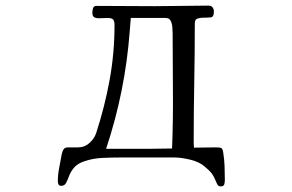

<svg xmlns="http://www.w3.org/2000/svg" viewBox="-20 -562 1040 684"><path d="M595 -442Q595 -451 594 -464.5Q593 -478 588 -488Q583 -498 570 -498H446Q445 -486 444 -474Q443 -462 442 -449Q426 -236 358 -32H519Q538 -32 556.5 -32.5Q575 -33 593 -33Q597 -135 596 -237.5Q595 -340 595 -442ZM781 79Q781 87 779 94.5Q777 102 766 102Q759 102 756 97.5Q753 93 751 88Q743 68 735 57Q727 46 710 32Q691 15 658.5 7Q626 -1 601 -1H411Q380 -1 346 0.5Q312 2 282 12Q257 20 244.5 34.5Q232 49 226.5 64Q221 79 215.5 89.5Q210 100 198 100Q191 100 188.5 95Q186 90 186 84Q186 61 191 35Q196 9 200 -13Q202 -23 206.5 -30Q211 -37 223 -37H259Q281 -37 298 -52Q315 -67 322 -86Q353 -181 370.5 -277Q388 -373 388 -473Q388 -488 382.5 -493Q377 -498 363 -498Q356 -498 348 -497.5Q340 -497 332 -497Q321 -497 315 -501Q309 -505 309 -517Q309 -525 311.5 -533Q314 -541 324 -541Q376 -541 427.5 -540.5Q479 -540 531 -540Q579 -540 627 -541Q675 -542 723 -542Q733 -542 737.5 -535.5Q742 -529 742 -521Q742 -501 730.5 -500Q719 -499 704 -499Q694 -499 684 -496Q674 -493 674 -479Q674 -373 672 -266.5Q670 -160 670 -53Q670 -49 670.5 -45Q671 -41 671 -36Q691 -36 711 -36.5Q731 -37 751 -37Q762 -37 767.5 -35Q773 -33 775 -20Q779 4 780 29.5Q781 55 781 79Z"/></svg>

Font: Kaisei HarunoUmi
Style: Regular
Weight: 400
Designer: Font-Kai, 金井和夫
Foundry: KAZUO KANAI
Version: Version 5.003